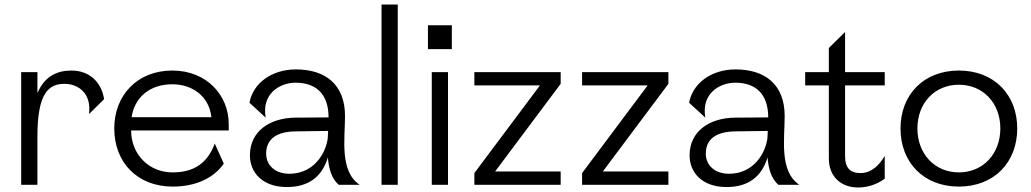

<svg xmlns="http://www.w3.org/2000/svg" viewBox="-20 -820 4577 852"><path d="M74 0H146V-215C146 -407 196 -448 266 -448C327 -448 387 -406 375 -314L442 -380C431 -453 379 -507 297 -507C232 -507 178 -481 146 -407V-500H74Z M487 -250C487 -100 589 8 746 8C849 8 929 -30 973 -94L933 -183C901 -97 842 -55 746 -55C639 -55 562 -137 562 -240V-241H995V-270C995 -397 897 -507 745 -507C589 -507 487 -397 487 -250ZM564 -300C577 -386 642 -446 745 -446C831 -446 908 -395 918 -300Z M1292 -453C1381 -453 1438 -404 1438 -299L1291 -298C1178 -297 1089 -238 1089 -131C1089 -53 1146 10 1253 10C1348 10 1408 -34 1435 -121C1439 -72 1451 -28 1483 0H1576C1486 -60 1511 -205 1511 -305C1511 -445 1424 -512 1293 -512C1184 -512 1102 -449 1087 -364L1159 -298C1140 -403 1220 -453 1292 -453ZM1161 -138C1161 -207 1213 -236 1291 -237L1436 -239L1435 -218C1435 -170 1392 -49 1263 -49C1201 -49 1161 -87 1161 -138Z M1673 0H1745V-800H1673Z M1896 0H1968V-500H1896ZM1879 -602H1985V-708H1879Z M2468 -448V-500H2085V-441H2376L2085 -52V0H2468V-59H2177Z M2946 -448V-500H2563V-441H2854L2563 -52V0H2946V-59H2655Z M3243 -453C3332 -453 3389 -404 3389 -299L3242 -298C3129 -297 3040 -238 3040 -131C3040 -53 3097 10 3204 10C3299 10 3359 -34 3386 -121C3390 -72 3402 -28 3434 0H3527C3437 -60 3462 -205 3462 -305C3462 -445 3375 -512 3244 -512C3135 -512 3053 -449 3038 -364L3110 -298C3091 -403 3171 -453 3243 -453ZM3112 -138C3112 -207 3164 -236 3242 -237L3387 -239L3386 -218C3386 -170 3343 -49 3214 -49C3152 -49 3112 -87 3112 -138Z M3906 -27V-128C3867 -63 3827 -52 3798 -52C3753 -52 3730 -75 3730 -127V-441H3906V-500H3730V-678L3658 -607V-500H3553V-441H3658V-117C3658 -37 3711 12 3788 12C3823 12 3867 2 3906 -27Z M4235 8C4392 8 4494 -100 4494 -250C4494 -399 4392 -507 4235 -507C4078 -507 3976 -399 3976 -250C3976 -100 4078 8 4235 8ZM4235 -55C4128 -55 4051 -137 4051 -250C4051 -363 4128 -444 4235 -444C4342 -444 4419 -363 4419 -250C4419 -137 4342 -55 4235 -55Z"/></svg>

Font: Absans
Style: Regular
Weight: 400
Designer: Valerio Monopoli
Version: Version 1.200;Glyphs 3.2 (3217)